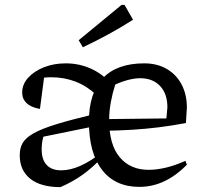

<svg xmlns="http://www.w3.org/2000/svg" viewBox="-20 -758 830 788"><path d="M552 9Q453 9 399 -60.5Q345 -130 345 -259Q345 -377 402.5 -437.5Q460 -498 572 -498Q625 -498 664.5 -475Q704 -452 725.5 -411Q747 -370 747 -316L743 -253Q684 -242 631.5 -235.5Q579 -229 523.5 -225.5Q468 -222 397 -221V-269L663 -272L667 -318Q667 -373 637 -405Q607 -437 555 -437Q533 -437 506 -430Q479 -423 453 -411Q442 -377 435 -339.5Q428 -302 428 -265Q428 -164 471.5 -112.5Q515 -61 590 -61Q623 -61 661 -70Q699 -79 741 -98L747 -82Q658 9 552 9ZM228 10Q147 10 104 -24.5Q61 -59 61 -121Q61 -151 73.5 -172Q86 -193 119 -211.5Q152 -230 212.5 -248.5Q273 -267 369 -290V-240L158 -197Q154 -183 152.5 -170Q151 -157 151 -145Q151 -103 171.5 -81Q192 -59 231 -59Q268 -59 309 -77Q350 -95 396 -131L399 -112Q361 -71 320 -41.5Q279 -12 228 10ZM375 -369Q298 -441 189 -441Q153 -441 115 -430L163 -456L144 -311Q108 -317 89.5 -334.5Q71 -352 71 -378Q71 -412 95.5 -439Q120 -466 160.5 -482Q201 -498 250 -498Q307 -498 357 -474.5Q407 -451 443 -406ZM320 -564 303 -593 479 -738H491L526 -677Q476 -645 424.5 -617Q373 -589 320 -564Z"/></svg>

Font: Piazzolla Thin Medium
Style: Regular
Weight: 500
Version: Version 2.005